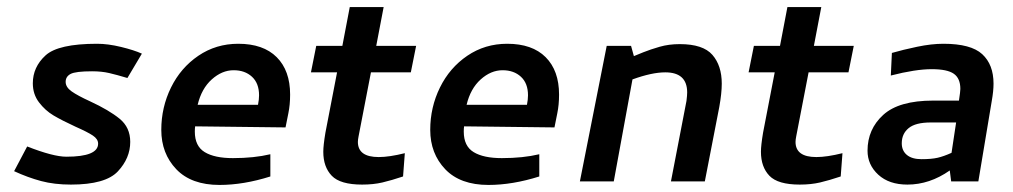

<svg xmlns="http://www.w3.org/2000/svg" viewBox="-20 -514 2869 544"><path d="M181 9Q279 9 314 -28.5Q349 -66 349 -112Q349 -153 319 -177.5Q289 -202 235 -227Q200 -243 183 -255Q166 -267 166 -282Q166 -297 180 -304.5Q194 -312 241 -312Q268 -312 289.5 -307Q311 -302 341 -293L382 -362Q360 -372 323 -381Q286 -390 255 -390Q145 -390 109 -357Q73 -324 73 -278Q73 -247 90.5 -224Q108 -201 131.5 -187Q155 -173 194 -155Q228 -140 243 -130Q258 -120 258 -107Q258 -70 168 -70Q131 -70 57 -99L20 -29Q59 -11 96.5 -1Q134 9 181 9Z M437 -146Q437 -79 479.5 -34.5Q522 10 602 10Q670 10 746 -14V-77Q700 -66 640 -66Q588 -66 560 -83Q532 -100 532 -141Q532 -151 533 -156L789 -153L797 -193Q802 -217 802 -246Q802 -314 764 -352Q726 -390 655 -390Q592 -390 542 -356Q492 -322 464.5 -266Q437 -210 437 -146ZM714 -244Q714 -232 711 -217H540Q551 -263 580 -289Q609 -315 642 -315Q674 -315 694 -296.5Q714 -278 714 -244Z M1053 -69Q994 -69 994 -112Q994 -118 996 -128L1031 -309H1144L1159 -384H1046L1067 -494H971L950 -384H876L861 -309H935L902 -138Q896 -102 896 -84Q896 -41 920 -16Q944 9 1006 9Q1038 9 1063.5 3Q1089 -3 1122 -14L1127 -80Q1083 -69 1053 -69Z M1199 -146Q1199 -79 1241.5 -34.5Q1284 10 1364 10Q1432 10 1508 -14V-77Q1462 -66 1402 -66Q1350 -66 1322 -83Q1294 -100 1294 -141Q1294 -151 1295 -156L1551 -153L1559 -193Q1564 -217 1564 -246Q1564 -314 1526 -352Q1488 -390 1417 -390Q1354 -390 1304 -356Q1254 -322 1226.5 -266Q1199 -210 1199 -146ZM1476 -244Q1476 -232 1473 -217H1302Q1313 -263 1342 -289Q1371 -315 1404 -315Q1436 -315 1456 -296.5Q1476 -278 1476 -244Z M1927 -252Q1927 -244 1925 -228L1881 0H1977L2018 -211Q2025 -250 2025 -277Q2025 -328 1998.5 -358.5Q1972 -389 1906 -389Q1875 -389 1849 -381.5Q1823 -374 1803 -366Q1783 -358 1776 -355L1768 -384H1699L1623 0H1719L1772 -289Q1827 -309 1865 -309Q1927 -309 1927 -252Z M2293 -69Q2234 -69 2234 -112Q2234 -118 2236 -128L2271 -309H2384L2399 -384H2286L2307 -494H2211L2190 -384H2116L2101 -309H2175L2142 -138Q2136 -102 2136 -84Q2136 -41 2160 -16Q2184 9 2246 9Q2278 9 2303.5 3Q2329 -3 2362 -14L2367 -80Q2323 -69 2293 -69Z M2507 -364 2504 -300Q2574 -318 2620 -318Q2664 -318 2682.5 -305Q2701 -292 2701 -262Q2701 -255 2697 -229H2624Q2527 -229 2482.5 -188.5Q2438 -148 2438 -87Q2438 -47 2468.5 -19Q2499 9 2551 9Q2614 9 2671 -31L2675 0H2752L2790 -228Q2795 -256 2795 -277Q2795 -331 2763 -360.5Q2731 -390 2653 -390Q2619 -390 2578.5 -381.5Q2538 -373 2507 -364ZM2591 -63Q2564 -63 2549.5 -75Q2535 -87 2535 -108Q2535 -135 2554.5 -151Q2574 -167 2617 -167H2689L2676 -81Q2654 -71 2636.5 -67Q2619 -63 2591 -63Z"/></svg>

Font: Cambay Devanagari
Style: Bold Italic
Weight: 700
Designer: Pooja Saxena
Foundry: Pooja Saxena
Version: Version 1.005;PS 001.005;hotconv 1.0.70;makeotf.lib2.5.58329